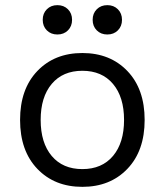

<svg xmlns="http://www.w3.org/2000/svg" viewBox="-20 -716 640 746"><path d="M162 -680Q178 -696 203 -696Q228 -696 244 -680Q260 -664 260 -639Q260 -614 244 -598Q228 -582 203 -582Q178 -582 162 -598Q146 -614 146 -639Q146 -664 162 -680ZM356 -680Q372 -696 397 -696Q422 -696 438 -680Q454 -664 454 -639Q454 -614 438 -598Q422 -582 397 -582Q372 -582 356 -598Q340 -614 340 -639Q340 -664 356 -680ZM125 -440Q192 -510 300 -510Q408 -510 475 -440Q542 -370 542 -250Q542 -130 475 -60Q408 10 300 10Q192 10 125 -60Q58 -130 58 -250Q58 -370 125 -440ZM419 -390Q376 -441 300 -441Q224 -441 181 -390Q138 -339 138 -250Q138 -161 181 -110Q224 -59 300 -59Q376 -59 419 -110Q462 -161 462 -250Q462 -339 419 -390Z"/></svg>

Font: Elaine Sans
Style: Regular
Weight: 400
Designer: Wei Huang
Foundry: Wei Huang
Version: Version 2.001;December 24, 2019;FontCreator 12.0.0.2547 64-b